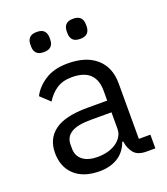

<svg xmlns="http://www.w3.org/2000/svg" viewBox="-135 -816 804 923"><g transform="rotate(-20 267.0 -354.5)"><path d="M460 0Q415 0 395.5 -24Q376 -48 371 -84H366Q349 -36 310 -12Q271 12 217 12Q135 12 89.5 -30Q44 -72 44 -144Q44 -217 97.5 -256Q151 -295 264 -295H366V-346Q366 -401 336 -430Q306 -459 244 -459Q197 -459 165.5 -438Q134 -417 113 -382L65 -427Q86 -469 132 -498.5Q178 -528 248 -528Q342 -528 394 -482Q446 -436 446 -354V-70H505V0ZM230 -56Q260 -56 285 -63Q310 -70 328 -83Q346 -96 356 -113Q366 -130 366 -150V-235H260Q191 -235 159.5 -215Q128 -195 128 -157V-136Q128 -98 155.5 -77Q183 -56 230 -56ZM160 -618Q134 -618 122.5 -630.5Q111 -643 111 -664V-675Q111 -696 122.5 -708.5Q134 -721 160 -721Q186 -721 197.5 -708.5Q209 -696 209 -675V-664Q209 -643 197.5 -630.5Q186 -618 160 -618ZM346 -618Q320 -618 308.5 -630.5Q297 -643 297 -664V-675Q297 -696 308.5 -708.5Q320 -721 346 -721Q372 -721 383.5 -708.5Q395 -696 395 -675V-664Q395 -643 383.5 -630.5Q372 -618 346 -618Z"/></g></svg>

Font: IBM Plex Sans Arabic
Style: Regular
Weight: 400
Designer: Mike Abbink, Paul van der Laan, Pieter van Rosmalen, Wael Morcos, Khajak Apelian
Foundry: Bold Monday
Version: Version 1.005